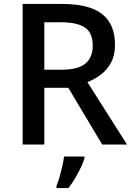

<svg xmlns="http://www.w3.org/2000/svg" viewBox="-20 -734 675 975"><path d="M295 -714Q433 -714 498.5 -662.5Q564 -611 564 -507Q564 -453 543.5 -415.5Q523 -378 491.5 -354.5Q460 -331 424 -317L625 0H499L327 -288H205V0H95V-714ZM288 -621H205V-380H293Q376 -380 413.5 -411Q451 -442 451 -503Q451 -567 411.5 -594Q372 -621 288 -621ZM409 70Q403 90 390.5 116.5Q378 143 362 170Q346 197 328 221H267V209Q275 191 282.5 164.5Q290 138 296.5 110Q303 82 305 61H409Z"/></svg>

Font: Noto Sans Kawi Medium
Style: Regular
Weight: 500
Designer: Fadhl Haqq
Version: Version 1.000